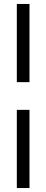

<svg xmlns="http://www.w3.org/2000/svg" viewBox="-20 -820 233 970"><path d="M65 -405H129V-800H65ZM65 130H129V-265H65Z"/></svg>

Font: Sawarabi Mincho
Style: Regular
Weight: 400
Version: Version 1.082; ttfautohint (v1.8.4.7-5d5b)